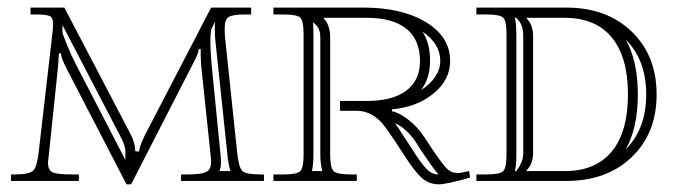

<svg xmlns="http://www.w3.org/2000/svg" viewBox="-20 -475 1777 504"><path d="M60.1 -455.1H148.9L323.2 -122.1Q335 -99.1 335 -78.1L345.2 -77.1Q345.2 -88.9 360.8 -121.1L534.2 -455.1H639.2V-437H623Q590.8 -437 580.3 -430.4Q569.8 -423.8 569.8 -399.9Q569.8 -384.8 570.8 -376L602.1 -79.1Q606.4 -36.1 615.7 -26.6Q625 -17.1 665 -17.1H672.9V0H455.1V-17.1H472.2Q508.8 -17.1 521.5 -23.7Q534.2 -30.3 534.2 -50.8Q534.2 -52.7 533.7 -57.1Q533.2 -61.5 533.2 -64L507.8 -306.2Q507.8 -307.1 507.3 -317.6Q506.8 -328.1 506.8 -332V-346.2H502Q502 -337.4 485.8 -306.2L324.2 8.8H312L154.8 -294.9Q140.1 -323.2 140.1 -335H134.8Q134.8 -329.6 133.3 -313.2Q131.8 -296.9 131.8 -294.9L107.9 -65.9Q106 -52.2 106 -47.9Q106 -28.3 118.2 -22.7Q130.4 -17.1 168.9 -17.1H187V0H8.8V-17.1H20Q57.1 -17.1 67.4 -27.3Q77.6 -37.6 82 -79.1L118.2 -393.1Q119.1 -400.9 119.1 -414.1Q119.1 -428.7 110.4 -432.9Q101.6 -437 73.2 -437H60.1ZM544.9 -418.9 535.2 -398.9Q532.2 -390.1 532.2 -361.8Q532.2 -351.1 533.7 -330.3Q535.2 -309.6 535.2 -308.1L559.1 -66.9Q561 -48.8 559.1 -36.1Q559.1 -34.7 556.2 -25.9H585Q579.6 -40 576.2 -76.2L544.9 -373Q543.9 -386.2 543.9 -399.9Q543.9 -413.1 544.9 -418.9ZM309.1 -55.2V-78.1Q309.1 -90.3 299.8 -109.9L144 -409.2V-391.1Q144 -386.7 155.3 -358.6Q166.5 -330.6 179.2 -306.2Z M697.8 -455.1H933.6Q1035.6 -455.1 1098.6 -416.5Q1161.6 -377.9 1161.6 -314.9Q1161.6 -265.1 1117.9 -229.5Q1074.2 -193.8 1008.8 -188V-183.1Q1029.3 -178.7 1053.2 -159.7Q1077.1 -140.6 1093.8 -115.2L1109.9 -90.8Q1142.6 -41.5 1153.8 -31.7Q1165.5 -21 1178.7 -21H1186.5L1211.4 -25.9L1213.9 -8.8Q1152.3 8.8 1131.8 8.8Q1106.4 8.8 1087.4 -7.8Q1068.4 -24.4 1039.6 -69.8L1014.6 -107.9Q995.6 -136.7 983.6 -150.9Q971.7 -165 954.6 -174.6Q937.5 -184.1 916.5 -184.1H872.6V-210H942.9Q1010.7 -210 1046.6 -237.1Q1082.5 -264.2 1082.5 -314.9Q1082.5 -370.6 1046.9 -399.4Q1011.2 -428.2 942.9 -428.2H829.6V-426.8Q846.7 -409.7 846.7 -376V-69.8Q846.7 -34.7 855.7 -25.9Q864.7 -17.1 899.9 -17.1H916.5V0H697.8V-17.1H724.6Q759.8 -17.1 768.3 -25.9Q776.9 -34.7 776.9 -69.8V-384.8Q776.9 -419.9 768.3 -428.5Q759.8 -437 724.6 -437H697.8ZM1130.9 -17.1Q1122.1 -25.9 1087.9 -76.2L1072.8 -100.1Q1047.9 -137.7 1016.6 -151.9Q1025.4 -140.6 1036.6 -122.1L1061.5 -84Q1087.4 -43 1101.1 -30Q1114.7 -17.1 1130.9 -17.1ZM1085.4 -238.8Q1108.9 -253.4 1122.3 -273.4Q1135.7 -293.5 1135.7 -314.9Q1135.7 -360.4 1088.9 -392.1Q1108.9 -362.3 1108.9 -314.9Q1108.9 -270 1085.4 -238.8ZM801.8 -415Q802.7 -409.2 802.7 -384.8V-69.8Q802.7 -42 798.8 -25.9H825.7Q820.8 -47.9 820.8 -69.8V-376Q820.8 -397.9 810.5 -408.2L802.7 -416Z M1362.3 -25.9H1462.4Q1543.5 -25.9 1585.9 -77.4Q1628.4 -128.9 1628.4 -227.1Q1628.4 -325.2 1585.9 -376.7Q1543.5 -428.2 1462.4 -428.2H1362.3V-426.8Q1379.4 -409.7 1379.4 -379.9V-74.2Q1379.4 -44.9 1362.3 -27.8ZM1257.3 -437H1230.5V-455.1H1466.3Q1572.8 -455.1 1638.2 -392.1Q1703.6 -329.1 1703.6 -227.1Q1703.6 -125 1638.2 -62.5Q1572.8 0 1466.3 0H1230.5V-17.1H1257.3Q1292.5 -17.1 1301 -25.9Q1309.6 -34.7 1309.6 -69.8V-384.8Q1309.6 -419.9 1301 -428.5Q1292.5 -437 1257.3 -437ZM1622.6 -83Q1676.3 -136.7 1676.3 -227.1Q1676.3 -317.4 1622.6 -371.1Q1654.3 -314.9 1654.3 -227.1Q1654.3 -139.2 1622.6 -83ZM1335.4 -428.2H1331.5Q1335.4 -412.1 1335.4 -384.8V-69.8Q1335.4 -38.1 1331.5 -25.9H1335.4Q1336.4 -28.3 1341.3 -35.2Q1346.2 -42 1349.9 -51.8Q1353.5 -61.5 1353.5 -74.2V-379.9Q1353.5 -395.5 1349.9 -405.8Q1346.2 -416 1340.8 -421.9Z"/></svg>

Font: FoglihtenNo01
Style: Regular
Weight: 500
Version: Version 0.61